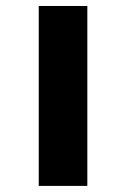

<svg xmlns="http://www.w3.org/2000/svg" viewBox="-20 -609 413 629"><path d="M266.1 0H106.9V-589.4H266.1Z"/></svg>

Font: Lunasima
Style: Bold
Weight: 700
Designer: The DocRepair Project, Monotype Design Team
Foundry: Google
Version: Version 2.009